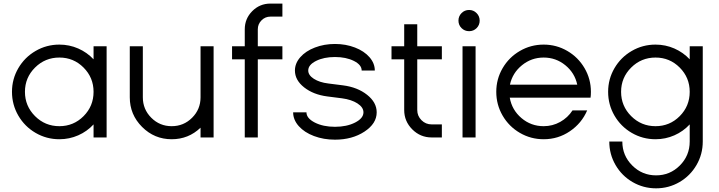

<svg xmlns="http://www.w3.org/2000/svg" viewBox="-20 -756 3954 1056"><path d="M494.6 0V-71.8Q459 -33.2 410.2 -11.7Q361.3 9.8 306.6 9.8Q235.8 9.8 175.8 -25.1Q115.7 -60.1 80.8 -120.1Q45.9 -180.2 45.9 -251Q45.9 -321.3 80.8 -381.1Q115.7 -440.9 175.8 -475.8Q235.8 -510.7 306.6 -510.7Q361.3 -510.7 410.2 -489.3Q459 -467.8 494.6 -429.7V-501.5H566.4V0ZM494.6 -251Q494.6 -329.1 439.7 -384.3Q384.8 -439.5 306.6 -439.5Q228 -439.5 172.6 -384.3Q117.2 -329.1 117.2 -251Q117.2 -172.9 172.6 -117.4Q228 -62 306.6 -62Q384.8 -62 439.7 -117.2Q494.6 -172.4 494.6 -251Z M693.8 -220.7V-501.5H765.6V-220.7Q765.6 -154.8 812 -108.4Q858.4 -62 924.3 -62Q990.2 -62 1036.6 -108.4Q1083 -154.8 1083 -220.7V-501.5H1154.8V0H1083V-53.7Q1016.6 9.8 924.3 9.8Q829.1 9.8 761.5 -57.9Q693.8 -125.5 693.8 -220.7Z M1326.2 0V-429.7H1256.3V-501.5H1326.2V-594.7Q1326.2 -653.3 1367.4 -694.8Q1408.7 -736.3 1467.3 -736.3H1533.2V-664.6H1467.3Q1438.5 -664.6 1418.2 -644Q1397.9 -623.5 1397.9 -594.7V-501.5H1533.2V-429.7H1397.9V0Z M2041.5 -368.2H1969.2Q1969.2 -399.4 1926.3 -420.9Q1883.3 -442.4 1822.3 -442.4Q1761.2 -442.4 1718.3 -420.9Q1675.3 -399.4 1675.3 -368.2H1602.1Q1602.1 -407.7 1631.6 -441.4Q1661.1 -475.1 1711.9 -494.6Q1762.7 -514.2 1822.3 -514.2Q1881.8 -514.2 1932.4 -494.6Q1982.9 -475.1 2012.2 -441.4Q2041.5 -407.7 2041.5 -368.2ZM1592.3 -138.2H1665.5Q1665.5 -105.5 1711.4 -82Q1757.3 -58.6 1822.3 -58.6Q1887.2 -58.6 1933.1 -82Q1979 -105.5 1979 -138.2Q1979 -166 1945.8 -187.3Q1912.6 -208.5 1860.8 -215.3L1780.3 -225.6Q1703.6 -235.4 1652.8 -275.4Q1602.1 -315.4 1602.1 -368.2H1675.3Q1675.3 -342.3 1706.3 -322.5Q1737.3 -302.7 1785.2 -296.9L1866.2 -286.6Q1946.3 -276.4 1999 -234.6Q2051.8 -192.9 2051.8 -138.2Q2051.8 -76.2 1984.4 -32Q1917 12.2 1822.3 12.2Q1759.8 12.2 1706.8 -7.8Q1653.8 -27.8 1623 -62.5Q1592.3 -97.2 1592.3 -138.2Z M2203.1 -150.9V-429.7H2133.3V-501.5H2203.1V-622.6H2274.9V-501.5H2410.2V-429.7H2274.9V-150.9Q2274.9 -118.2 2298.1 -95Q2321.3 -71.8 2354 -71.8H2410.2V0H2354Q2292 0 2247.6 -44.4Q2203.1 -88.9 2203.1 -150.9Z M2560.1 -701.2Q2584 -701.2 2601.1 -684.1Q2618.2 -667 2618.2 -642.6Q2618.2 -618.2 2601.3 -601.3Q2584.5 -584.5 2560.1 -584.5Q2535.6 -584.5 2518.6 -601.3Q2501.5 -618.2 2501.5 -642.6Q2501.5 -667 2518.6 -684.1Q2535.6 -701.2 2560.1 -701.2ZM2523.9 0V-501.5H2595.7V0Z M3209.5 -148.9Q3179.2 -78.1 3114.5 -34.2Q3049.8 9.8 2970.2 9.8Q2899.4 9.8 2839.4 -25.1Q2779.3 -60.1 2744.4 -120.1Q2709.5 -180.2 2709.5 -251Q2709.5 -321.3 2744.4 -381.1Q2779.3 -440.9 2839.4 -475.8Q2899.4 -510.7 2970.2 -510.7Q3040.5 -510.7 3100.3 -475.8Q3160.2 -440.9 3195.1 -381.1Q3230 -321.3 3230 -251Q3230 -232.4 3228 -218.8H3158.2H2783.7Q2795.4 -151.4 2847.9 -106.7Q2900.4 -62 2970.2 -62Q3019 -62 3061 -85.4Q3103 -108.9 3128.9 -148.9ZM2784.7 -290.5H3154.8Q3141.1 -355 3089.4 -397.2Q3037.6 -439.5 2970.2 -439.5Q2902.8 -439.5 2850.8 -397.2Q2798.8 -355 2784.7 -290.5Z M3331.1 22.5H3402.8Q3402.8 99.6 3457.3 154.1Q3511.7 208.5 3588.4 208.5Q3665 208.5 3719.2 154.1Q3773.4 99.6 3773.4 22.5V-71.8Q3737.8 -33.2 3689 -11.7Q3640.1 9.8 3585.4 9.8Q3514.6 9.8 3454.6 -25.1Q3394.5 -60.1 3359.6 -120.1Q3324.7 -180.2 3324.7 -251Q3324.7 -321.3 3359.6 -381.1Q3394.5 -440.9 3454.6 -475.8Q3514.6 -510.7 3585.4 -510.7Q3640.1 -510.7 3689 -489.3Q3737.8 -467.8 3773.4 -429.7V-501.5H3845.2V22.5Q3845.2 92.3 3810.8 151.6Q3776.4 210.9 3717.3 245.4Q3658.2 279.8 3588.4 279.8Q3518.6 279.8 3459.2 245.4Q3399.9 210.9 3365.5 151.6Q3331.1 92.3 3331.1 22.5ZM3773.4 -251Q3773.4 -329.1 3718.5 -384.3Q3663.6 -439.5 3585.4 -439.5Q3506.8 -439.5 3451.4 -384.3Q3396 -329.1 3396 -251Q3396 -172.9 3451.4 -117.4Q3506.8 -62 3585.4 -62Q3663.6 -62 3718.5 -117.2Q3773.4 -172.4 3773.4 -251Z"/></svg>

Font: Basically A Sans Serif
Style: Regular
Weight: 400
Designer: Hyung-Suk Kim
Foundry: Mental Design
Version: 1.000